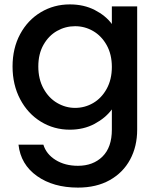

<svg xmlns="http://www.w3.org/2000/svg" viewBox="-20 -580 718 872"><path d="M488 -471V-551H603V9Q603 85 571 144.5Q539 204 478.5 238Q418 272 334 272Q222 272 148 219.5Q74 167 64 77H177Q190 120 232.5 146.5Q275 173 334 173Q403 173 445.5 131Q488 89 488 9V-83Q459 -44 409.5 -17.5Q360 9 297 9Q225 9 165.5 -27.5Q106 -64 71.5 -129.5Q37 -195 37 -278Q37 -361 71.5 -425Q106 -489 165.5 -524.5Q225 -560 297 -560Q361 -560 410.5 -534.5Q460 -509 488 -471ZM321 -461Q277 -461 239 -439.5Q201 -418 177.5 -376.5Q154 -335 154 -278Q154 -221 177.5 -178Q201 -135 239.5 -112.5Q278 -90 321 -90Q365 -90 403 -112Q441 -134 464.5 -176.5Q488 -219 488 -276Q488 -333 464.5 -375Q441 -417 403 -439Q365 -461 321 -461Z"/></svg>

Font: Poppins-Tabular Medium
Style: Regular
Weight: 500
Designer: Ninad Kale (Devanagari), Jonny Pinhorn (Latin)
Foundry: Indian Type Foundry
Version: Version 4.004